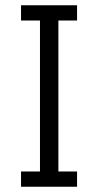

<svg xmlns="http://www.w3.org/2000/svg" viewBox="-20 -710 373 730"><path d="M60 0V-58H132V-632H60V-690H273V-632H202V-58H273V0Z"/></svg>

Font: Parkinsans Light
Style: Regular
Weight: 300
Designer: Red Stone, Indian Type Foundry
Foundry: Indian Type Foundry
Version: Version 1.000